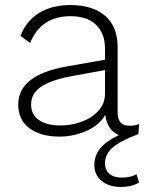

<svg xmlns="http://www.w3.org/2000/svg" viewBox="-20 -530 583 759"><path d="M519 158 530 191Q503 209 457 209Q411 209 382 185.5Q353 162 353 122Q353 84 377 55.5Q401 27 450 4Q404 -15 396 -76Q374 -36 323 -13Q272 10 215 10Q141 10 96.5 -23Q52 -56 52 -117Q52 -233 242 -267L395 -294V-338Q395 -398 359.5 -432Q324 -466 259 -466Q142 -466 99 -360L61 -388Q83 -447 134 -478.5Q185 -510 259 -510Q346 -510 395.5 -467.5Q445 -425 445 -344V-86Q445 -33 491 -33Q516 -33 530 -40L527 0Q455 27 425 53.5Q395 80 395 115Q395 142 412.5 157Q430 172 460 172Q500 172 519 158ZM395 -160V-253L258 -228Q177 -212 140 -185.5Q103 -159 103 -117Q103 -77 134 -55.5Q165 -34 220 -34Q262 -34 302 -48.5Q342 -63 368.5 -91.5Q395 -120 395 -160Z"/></svg>

Font: Work Sans Light
Style: Regular
Weight: 300
Designer: Wei Huang
Foundry: Wei Huang
Version: Version 1.500